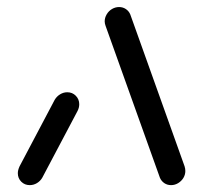

<svg xmlns="http://www.w3.org/2000/svg" viewBox="-20 -539 585 559"><path d="M66.7 0Q51.9 0 41.9 -10Q31.9 -20 31.9 -34.8Q31.9 -43.7 37 -54.8L139.3 -248.5Q145.2 -258.5 155 -264.4Q164.8 -270.4 175.9 -270.4Q190.7 -270.4 200.7 -260.2Q210.7 -250 210.7 -235.6Q210.7 -225.2 205.6 -215.6L103 -21.5Q97.4 -11.9 87.6 -5.9Q77.8 0 66.7 0ZM519.6 -41.1Q519.6 -30.4 513.9 -20.9Q508.1 -11.5 498.5 -5.7Q488.9 0 478.1 0Q467 0 458.3 -5.9Q449.6 -11.9 445.6 -21.5L287.4 -463.7Q284.8 -470.7 284.8 -476.7Q284.8 -487.4 290.6 -497.2Q296.3 -507 306.1 -512.8Q315.9 -518.5 326.7 -518.5Q337.8 -518.5 346.5 -512.6Q355.2 -506.7 359.3 -497L517.4 -54.8Q519.6 -48.1 519.6 -41.1Z"/></svg>

Font: 26F Galaxy Sans
Style: Bold Italic
Weight: 700
Italic angle: -5°
Designer: C₂₉H₂₅N₃O₅
Version: Version 1.200